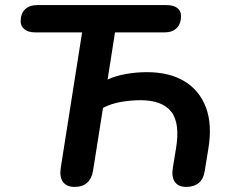

<svg xmlns="http://www.w3.org/2000/svg" viewBox="-20 -725 906 753"><path d="M272 8Q242 8 227.5 -11Q213 -30 218 -65L302 -598H118Q91 -598 76 -610Q61 -622 61 -642Q61 -672 78.5 -688.5Q96 -705 125 -705H633Q660 -705 675 -694Q690 -683 690 -662Q690 -632 673 -615Q656 -598 626 -598H431L402 -413Q431 -427 472.5 -434.5Q514 -442 556 -442Q644 -442 703 -406.5Q762 -371 787.5 -304Q813 -237 797 -141L783 -55Q778 -22 759 -7Q740 8 711 8Q679 8 665.5 -12Q652 -32 658 -68L670 -141Q687 -242 651.5 -287Q616 -332 531 -332Q495 -332 456 -325.5Q417 -319 384 -302L345 -56Q340 -25 322 -8.5Q304 8 272 8Z"/></svg>

Font: Nunito ExtraLight
Style: Italic
Weight: 200
Italic angle: -9°
Designer: Vernon Adams
Foundry: Vernon Adams
Version: Version 3.602